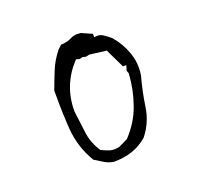

<svg xmlns="http://www.w3.org/2000/svg" viewBox="-85 -545 668 632"><g transform="rotate(-20 248.5 -229.5)"><path d="M396.5 -274.9Q396.5 -301.3 387.7 -326.2Q375 -363.8 347.7 -395.5Q335.9 -405.8 323.7 -413.6Q314.5 -419.9 303.2 -419.9Q300.3 -419.9 292.5 -418.9V-430.7L256.3 -446.8Q250 -447.8 244.1 -447.8Q230.5 -447.8 221.2 -442.9Q204.1 -433.6 181.6 -433.1L168.5 -420.9Q145.5 -392.1 133.1 -361.3Q120.6 -330.6 108.9 -298.8Q108.9 -287.6 108.9 -276.4Q108.9 -218.3 112.8 -163.1Q117.7 -97.7 151.9 -41Q168 -30.8 181.9 -22.5Q195.8 -14.2 213.4 -11.2Q249.5 -11.2 278.8 -21.2Q308.1 -31.2 332.5 -52.7Q365.2 -93.8 372.6 -145Q380.4 -198.2 394 -247.1Q396.5 -261.2 396.5 -274.9ZM246.6 -51.3Q236.8 -49.3 228.8 -49.3Q220.7 -49.3 213.4 -51.3Q200.7 -55.7 184.6 -63Q162.6 -96.2 157.7 -133.8Q148.4 -206.1 147.9 -211.9Q147.9 -258.8 163.8 -298.1Q179.7 -337.4 209.5 -369.1L211.4 -371.1L222.7 -367.7L234.4 -370.6L245.1 -367.7L257.8 -370.6L316.4 -363.3L348.6 -296.4H360.4L355 -278.3L358.9 -268.1Q355 -210.9 336.9 -160.6Q319.3 -109.9 278.8 -66.9Z"/></g></svg>

Font: Bakudai
Style: Light
Weight: 300
Version: Version 1.48